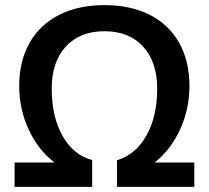

<svg xmlns="http://www.w3.org/2000/svg" viewBox="-20 -730 815 750"><path d="M37 -95H193Q129 -144 92 -224Q55 -304 55 -394Q55 -491 95.5 -562.5Q136 -634 211 -672Q286 -710 388 -710Q490 -710 565 -672Q640 -634 680 -562.5Q720 -491 720 -394Q720 -304 683.5 -224.5Q647 -145 584 -95H739V0H437V-104Q510 -126 552 -200.5Q594 -275 594 -384Q594 -488 539 -548Q484 -608 388 -608Q292 -608 237 -548Q182 -488 182 -384Q182 -274 224.5 -199Q267 -124 340 -105V0H37Z"/></svg>

Font: Sarabun SemiBold
Style: Regular
Weight: 600
Designer: Suppakit Chalermlarp | Katatrad Co.,Ltd.
Foundry: Cadson Demak Co.,Ltd.
Version: Version 1.000; ttfautohint (v1.6)